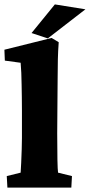

<svg xmlns="http://www.w3.org/2000/svg" viewBox="-25 -857 410 877"><path d="M8.8 0 5.9 -52.7 69.3 -68.4Q70.3 -83 71.8 -113.3Q73.2 -143.6 74.2 -175.8Q75.2 -208 75.2 -226.6V-351.6Q75.2 -383.8 74.7 -413.6Q74.2 -443.4 73.7 -471.2Q73.2 -499 72.3 -523.9Q71.3 -548.8 69.3 -570.3L-2.9 -580.1L-4.9 -629.9L210.9 -683.6L243.2 -664.1Q240.2 -624 239.3 -586.4Q238.3 -548.8 238.3 -501Q238.3 -453.1 237.3 -381.8L236.3 -248Q236.3 -172.9 237.3 -126.5Q238.3 -80.1 240.2 -68.4L303.7 -52.7L300.8 0ZM193.4 -681.6 119.1 -706.1 225.6 -836.9 365.2 -814.5Z"/></svg>

Font: Crimson Pro Black
Style: Regular
Weight: 900
Designer: Jacques Le Bailly
Foundry: Baron von Fonthausen
Version: Version 1.003